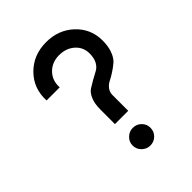

<svg xmlns="http://www.w3.org/2000/svg" viewBox="-230 -948 1085 1085"><g transform="rotate(-45 312.5 -405.0)"><path d="M276.2 -217.5V-333.8Q276.2 -380 289.4 -411.2Q302.5 -442.5 323.1 -455.6Q343.8 -468.8 366.9 -481.9Q390 -495 410.6 -505.6Q431.2 -516.2 444.4 -540Q457.5 -563.8 457.5 -601.2Q457.5 -651.2 420.6 -683.8Q383.8 -716.2 328.8 -716.2Q271.2 -716.2 235 -678.8Q198.8 -641.2 202.5 -585H97.5Q92.5 -685 159.4 -752.5Q226.2 -820 328.8 -820Q427.5 -820 494.4 -756.9Q561.2 -693.8 561.2 -601.2Q561.2 -553.8 548.1 -519.4Q535 -485 515 -468.1Q495 -451.2 471.9 -436.2Q448.8 -421.2 428.8 -411.2Q408.8 -401.2 395.6 -383.8Q382.5 -366.2 382.5 -342.5V-217.5ZM332.5 10Q303.8 10 282.5 -10.6Q261.2 -31.2 261.2 -61.2Q261.2 -90 282.5 -110.6Q303.8 -131.2 332.5 -131.2Q362.5 -131.2 383.1 -110.6Q403.8 -90 403.8 -61.2Q403.8 -31.2 383.1 -10.6Q362.5 10 332.5 10Z"/></g></svg>

Font: Now Medium
Style: Regular
Weight: 500
Designer: Alfredo Marco Pradil
Foundry: Alfredo Marco Pradil
Version: Version 1.002;PS 001.002;hotconv 1.0.88;makeotf.lib2.5.64775